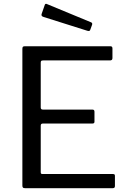

<svg xmlns="http://www.w3.org/2000/svg" viewBox="-20 -984 668 1004"><path d="M225 -963 457 -867Q465 -863 461 -853L453 -831Q451 -824 447.5 -822.5Q444 -821 437 -823L209 -895Q193 -899 198 -912L214 -958Q215 -962 218 -963.5Q221 -965 225 -963ZM109 -742H558Q568 -742 568 -731V-680Q568 -668 555 -668H206Q198 -668 195.5 -665.5Q193 -663 193 -656V-422Q193 -411 204 -411H463Q474 -411 474 -400V-347Q474 -338 463 -338H204Q193 -338 193 -327V-84Q193 -78 195 -76Q197 -74 203 -74H570Q576 -74 578.5 -72Q581 -70 581 -64V-11Q581 0 570 0H111Q103 0 100 -3Q97 -6 97 -14V-728Q97 -736 99.5 -739Q102 -742 109 -742Z"/></svg>

Font: Libre Franklin
Style: Regular
Weight: 400
Designer: Pablo Impallari, Rodrigo Fuenzalida
Foundry: Impallari Type
Version: Version 1.002; ttfautohint (v1.5)